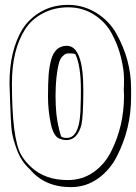

<svg xmlns="http://www.w3.org/2000/svg" viewBox="-20 -740 558 788"><path d="M19 -398Q19 -533 73 -622L74 -623Q102 -666 150 -693Q198 -720 260 -720Q322 -720 375.5 -687Q429 -654 458 -601Q518 -494 518 -377V-341Q518 -212 460 -99Q432 -43 382.5 -7.5Q333 28 271 28Q163 28 102 -46Q67 -77 48.5 -127.5Q30 -178 27 -212.5Q24 -247 21.5 -321.5Q19 -396 19 -398ZM489 -347 488 -373Q489 -382 489 -417.5Q489 -453 476.5 -504.5Q464 -556 438 -603.5Q412 -651 365 -680.5Q318 -710 260 -710Q202 -710 154.5 -684.5Q107 -659 82 -618Q29 -534 29 -398Q29 -173 66 -106Q80 -80 108 -54Q165 -1 258 -1Q318 -1 364 -33.5Q410 -66 436 -118Q489 -223 489 -347ZM190 -495Q206 -552 254 -552Q322 -552 322 -371Q322 -262 314 -227Q297 -166 254 -165Q239 -165 231 -169Q201 -174 189 -230Q177 -286 177 -342Q177 -398 179.5 -432Q182 -466 190 -495ZM233 -179Q238 -174 255 -174Q311 -174 311 -313Q312 -329 312 -371Q312 -471 289 -518Q280 -521 269 -521Q258 -521 252.5 -520Q247 -519 237 -509.5Q227 -500 222 -481Q208 -428 208 -346Q208 -264 222 -213L221 -214L231 -179ZM93 -603H94L93 -602Z"/></svg>

Font: Londrina Shadow
Style: Regular
Weight: 400
Designer: Marcelo Magalhaes
Foundry: Marcelo Magalhaes
Version: Version 1.001 2011